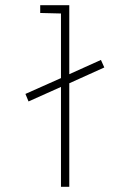

<svg xmlns="http://www.w3.org/2000/svg" viewBox="-20 -720 459 740"><path d="M247 0V-399L382 -460L369 -489L247 -434V-700H135V-670L215 -668V-419L78 -358L90 -329L215 -385V0Z"/></svg>

Font: Advent Pro
Style: ExtraLight
Weight: 250
Designer: Andreas Kalpakidis
Foundry: Andreas Kalpakidis
Version: Version 2.002 2007